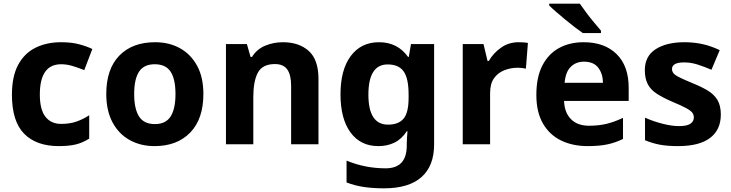

<svg xmlns="http://www.w3.org/2000/svg" viewBox="-20 -786 3985 1046"><path d="M300 10Q178 10 111.5 -57.5Q45 -125 45 -270Q45 -370 79 -433Q113 -496 173.5 -526Q234 -556 313 -556Q369 -556 410.5 -545Q452 -534 483 -519L439 -404Q404 -418 373.5 -427Q343 -436 313 -436Q197 -436 197 -271Q197 -189 227.5 -150Q258 -111 313 -111Q360 -111 396 -123.5Q432 -136 466 -158V-31Q432 -9 394.5 0.5Q357 10 300 10Z M1088 -274Q1088 -138 1016.5 -64Q945 10 822 10Q746 10 686.5 -23Q627 -56 593 -119.5Q559 -183 559 -274Q559 -410 630 -483Q701 -556 825 -556Q902 -556 961 -523Q1020 -490 1054 -427.5Q1088 -365 1088 -274ZM711 -274Q711 -193 737.5 -151.5Q764 -110 824 -110Q883 -110 909.5 -151.5Q936 -193 936 -274Q936 -355 909.5 -395.5Q883 -436 823 -436Q764 -436 737.5 -395.5Q711 -355 711 -274Z M1521 -556Q1609 -556 1662 -508.5Q1715 -461 1715 -356V0H1566V-319Q1566 -378 1545 -407.5Q1524 -437 1478 -437Q1410 -437 1385 -390.5Q1360 -344 1360 -257V0H1211V-546H1325L1345 -476H1353Q1379 -518 1424.5 -537Q1470 -556 1521 -556Z M2045 -556Q2146 -556 2203 -476H2207L2219 -546H2345V1Q2345 118 2276 179Q2207 240 2072 240Q2014 240 1964.5 233Q1915 226 1868 208V89Q1969 131 2081 131Q2196 131 2196 7V-4Q2196 -21 2197.5 -39Q2199 -57 2200 -71H2196Q2168 -28 2129 -9Q2090 10 2041 10Q1944 10 1889.5 -64.5Q1835 -139 1835 -272Q1835 -406 1891 -481Q1947 -556 2045 -556ZM2092 -435Q1987 -435 1987 -270Q1987 -107 2094 -107Q2151 -107 2178.5 -139.5Q2206 -172 2206 -253V-271Q2206 -359 2179 -397Q2152 -435 2092 -435Z M2806 -556Q2817 -556 2832 -555Q2847 -554 2856 -552L2845 -412Q2838 -414 2824.5 -415.5Q2811 -417 2801 -417Q2763 -417 2728 -403.5Q2693 -390 2671.5 -360Q2650 -330 2650 -278V0H2501V-546H2614L2636 -454H2643Q2667 -496 2709 -526Q2751 -556 2806 -556Z M3160 -556Q3273 -556 3339 -491.5Q3405 -427 3405 -308V-236H3053Q3055 -173 3090.5 -137Q3126 -101 3189 -101Q3242 -101 3285 -111.5Q3328 -122 3374 -144V-29Q3334 -9 3289.5 0.5Q3245 10 3182 10Q3100 10 3037 -20.5Q2974 -51 2938 -113Q2902 -175 2902 -269Q2902 -365 2934.5 -428.5Q2967 -492 3025 -524Q3083 -556 3160 -556ZM3161 -450Q3118 -450 3089.5 -422Q3061 -394 3056 -335H3265Q3264 -385 3239 -417.5Q3214 -450 3161 -450ZM3139 -766Q3154 -744 3174.5 -716.5Q3195 -689 3216.5 -663.5Q3238 -638 3254 -619V-606H3155Q3136 -619 3110.5 -638.5Q3085 -658 3058.5 -680Q3032 -702 3009 -722Q2986 -742 2972 -756V-766Z M3907 -162Q3907 -79 3848.5 -34.5Q3790 10 3674 10Q3617 10 3576 2.5Q3535 -5 3494 -22V-145Q3538 -125 3589 -112Q3640 -99 3679 -99Q3723 -99 3741.5 -112Q3760 -125 3760 -146Q3760 -160 3752.5 -171Q3745 -182 3720 -196Q3695 -210 3642 -232Q3591 -254 3558 -275.5Q3525 -297 3509 -327.5Q3493 -358 3493 -404Q3493 -480 3552 -518Q3611 -556 3709 -556Q3760 -556 3806 -546Q3852 -536 3901 -513L3856 -406Q3816 -423 3780 -434.5Q3744 -446 3707 -446Q3641 -446 3641 -410Q3641 -397 3649.5 -386.5Q3658 -376 3682.5 -364Q3707 -352 3755 -332Q3802 -313 3836 -292.5Q3870 -272 3888.5 -241.5Q3907 -211 3907 -162Z"/></svg>

Font: Noto Sans Bengali UI
Style: Bold
Weight: 700
Designer: Jelle Bosma - Monotype Design Team
Foundry: Monotype Imaging Inc.
Version: Version 2.003; ttfautohint (v1.8.4.7-5d5b)